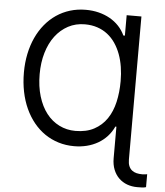

<svg xmlns="http://www.w3.org/2000/svg" viewBox="-61 -791 902 1050"><g transform="rotate(5 390.0 -266.0)"><path d="M673.3 58.2Q673.3 79.5 679.3 93.8Q685.4 108 696 116.5Q706.7 125 721.2 128.6Q735.8 132.1 752.8 132.1Q760.3 132.1 767.4 131.2Q774.5 130.3 779.8 129.3V200.3Q770.2 203.5 757.3 204Q744.3 204.5 731.5 204.5Q701.7 204.5 675.8 195Q649.9 185.4 630.7 166.7Q611.5 148.1 600.5 120.7Q589.5 93.4 589.5 58.2V-115.1H583.8Q570 -84.9 548.3 -61.3Q526.6 -37.6 498.8 -21.5Q470.9 -5.3 437.9 3Q404.8 11.4 367.9 11.4Q322.4 11.4 282 -1.1Q241.5 -13.5 207.2 -36.9Q172.9 -60.4 145.6 -93.9Q118.3 -127.5 99.1 -169.4Q79.9 -211.3 69.8 -261Q59.7 -310.7 59.7 -366.5Q59.7 -420.5 69.8 -468.9Q79.9 -517.4 98.9 -558.6Q117.9 -599.8 145.1 -632.8Q172.2 -665.8 206.5 -689.1Q240.8 -712.4 281.4 -724.8Q322.1 -737.2 367.9 -737.2Q405.2 -737.2 438.6 -728.9Q471.9 -720.5 499.8 -704.9Q527.7 -689.3 549.2 -666.5Q570.7 -643.8 583.8 -615.1H592.3V-727.3H673.3ZM367.9 -72.4Q427.9 -72.4 470.3 -95.2Q512.8 -117.9 539.6 -157.3Q566.4 -196.7 578.7 -250.2Q590.9 -303.6 590.9 -365.1Q590.9 -405.2 585 -442.5Q579.2 -479.8 567.1 -512.3Q555 -544.7 536.8 -571.6Q518.5 -598.4 494 -617.5Q469.5 -636.7 438.2 -647.2Q407 -657.7 369.3 -657.7Q318.9 -657.7 277.7 -635.7Q236.5 -613.6 207.2 -574.8Q177.9 -535.9 162.1 -482.2Q146.3 -428.6 146.3 -365.1Q146.3 -297.6 162.8 -243.3Q179.3 -188.9 208.6 -151.1Q237.9 -113.3 278.8 -92.9Q319.6 -72.4 367.9 -72.4Z"/></g></svg>

Font: Interop
Style: Regular
Weight: 400
Designer: Rasmus Andersson, Google, Jang Haemin
Foundry: jhaemin
Version: Version 1.008